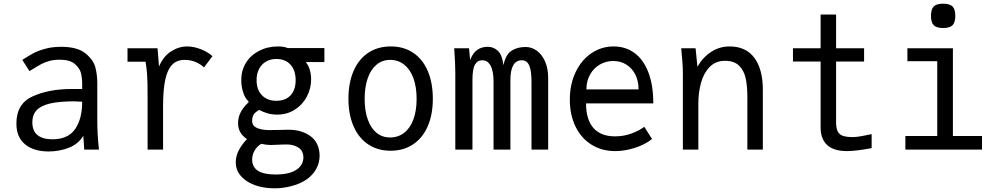

<svg xmlns="http://www.w3.org/2000/svg" viewBox="-20 -812 5440 1042"><path d="M69 -141.5Q69 -249.5 157.5 -289.2Q246 -329 368 -329H426V-356Q426 -387 419.5 -414.5Q413 -442 386 -465Q359 -488 303 -488Q273 -488 248.2 -481.2Q223.5 -474.5 204.8 -464.5Q186 -454.5 160.5 -438.5L140 -426L101 -487Q135 -509 159.5 -522.2Q184 -535.5 223.2 -546.8Q262.5 -558 311.5 -558Q400.5 -558 444 -522.2Q487.5 -486.5 497.8 -445.5Q508 -404.5 508 -363V-155Q508 -84 517 0H437L435 -33.5L432 -75Q405.5 -30.5 353.8 -10.2Q302 10 244 10Q163 10 116 -28.8Q69 -67.5 69 -141.5ZM426 -260 383 -262Q301 -262 251.2 -250.2Q201.5 -238.5 178.5 -213.5Q155.5 -188.5 155.5 -148.5Q155.5 -101 184 -78.5Q212.5 -56 264 -56Q349 -56 387.5 -111.2Q426 -166.5 426 -260Z M781 -287Q781 -373.5 778.2 -409.5Q775.5 -445.5 770 -477H672V-550H835L843 -451Q866 -506 908.2 -533Q950.5 -560 996 -560Q1031.5 -560 1070.8 -544.5Q1110 -529 1133 -507L1087 -446Q1073 -461 1044.8 -474Q1016.5 -487 982 -487Q939.5 -487 914 -460.5Q888.5 -434 876.8 -379.2Q865 -324.5 865 -237V0H781Z M1316.5 169Q1259.5 129.5 1259.5 69Q1259.5 34 1277 1.5Q1294.5 -31 1320.5 -57Q1295.5 -74 1283.8 -95Q1272 -116 1272 -143Q1272 -174.5 1285.5 -201.5Q1299 -228.5 1328.5 -256.5V-263Q1322.5 -266.5 1313.2 -280.8Q1304 -295 1296.8 -320.2Q1289.5 -345.5 1289.5 -379Q1289.5 -430.5 1315.2 -471.8Q1341 -513 1386.8 -536.5Q1432.5 -560 1489.5 -560Q1521 -560 1542.5 -551H1740.5V-475H1639.5Q1654.5 -457 1661.5 -432Q1668.5 -407 1668.5 -382Q1668.5 -331.5 1645 -287.2Q1621.5 -243 1579.5 -216.5Q1537.5 -190 1484.5 -190Q1456 -190 1432.5 -196.8Q1409 -203.5 1386.5 -215.5Q1365 -203.5 1356.8 -190.5Q1348.5 -177.5 1348.5 -155Q1348.5 -129 1374.8 -117.5Q1401 -106 1442.5 -106L1500 -107L1544.5 -108Q1613.5 -108 1659.5 -77Q1687 -58.5 1700.8 -30.5Q1714.5 -2.5 1714.5 33Q1714.5 70.5 1697 103.2Q1679.5 136 1646.5 160Q1614 183.5 1566 196.8Q1518 210 1470.5 210Q1424 210 1384.8 199.5Q1345.5 189 1316.5 169ZM1590.5 108Q1608 96 1617.2 79.2Q1626.5 62.5 1626.5 43Q1626.5 6.5 1599.8 -10.8Q1573 -28 1536.5 -28Q1523 -28 1510.5 -27.5Q1498 -27 1486.5 -26.5Q1467 -25 1449.5 -25Q1427 -25 1397.5 -31.5Q1374 -17 1361.2 6Q1348.5 29 1348.5 54Q1348.5 135 1474.5 135Q1552.5 135 1590.5 108ZM1584.5 -377Q1584.5 -430 1556.5 -461Q1528.5 -492 1479.5 -492Q1449 -492 1424.5 -478.2Q1400 -464.5 1386.2 -438.2Q1372.5 -412 1372.5 -377Q1372.5 -324.5 1401.8 -294.8Q1431 -265 1479.5 -265Q1529 -265 1556.8 -294.5Q1584.5 -324 1584.5 -377Z M1871 -275.5Q1871 -362.5 1898.8 -426.8Q1926.5 -491 1978.5 -525.5Q2030.5 -560 2101 -560Q2171 -560 2222.5 -525.5Q2274 -491 2301.5 -426.8Q2329 -362.5 2329 -275.5Q2329 -190 2301.2 -126.5Q2273.5 -63 2221.8 -28.5Q2170 6 2100 6Q2030 6 1978.2 -28.5Q1926.5 -63 1898.8 -126.8Q1871 -190.5 1871 -275.5ZM2241 -275.5Q2241 -340.5 2223.5 -388Q2206 -435.5 2173.5 -461.2Q2141 -487 2097 -487Q2055 -487 2023.8 -461.2Q1992.5 -435.5 1975.8 -387.8Q1959 -340 1959 -275.5Q1959 -211 1975.8 -163.8Q1992.5 -116.5 2023.5 -91.2Q2054.5 -66 2097 -66Q2141 -66 2173.5 -91.2Q2206 -116.5 2223.5 -163.8Q2241 -211 2241 -275.5Z M2445 -550H2525.5L2531.5 -486Q2545 -523 2569 -540.5Q2593 -558 2627.5 -558Q2658.5 -558 2682 -536.2Q2705.5 -514.5 2712 -458Q2724.5 -515.5 2755.5 -536.2Q2786.5 -557 2832.5 -557Q2865 -557 2893 -537Q2921 -517 2938 -478.8Q2955 -440.5 2955 -388V0H2864.5V-367Q2864.5 -429.5 2852 -457.2Q2839.5 -485 2812 -485Q2750 -485 2750 -377V0H2658.5V-367Q2658.5 -427.5 2642.2 -456.2Q2626 -485 2597.5 -485Q2571 -485 2557.5 -461Q2544 -437 2544 -377V0H2451V-420Q2451 -462 2445 -550Z M3072.5 -271Q3072.5 -354.5 3103.8 -420.2Q3135 -486 3189.5 -523Q3244 -560 3310.5 -560Q3374.5 -560 3423 -524.8Q3471.5 -489.5 3498.5 -420Q3525.5 -350.5 3525.5 -251H3160.5Q3160.5 -162.5 3200.8 -117.2Q3241 -72 3317.5 -72Q3367.5 -72 3410 -88.5Q3452.5 -105 3476.5 -124L3518.5 -58Q3499.5 -41.5 3467.5 -26.2Q3435.5 -11 3396.2 -1.5Q3357 8 3318.5 8Q3246 8 3190 -27Q3134 -62 3103.2 -125.5Q3072.5 -189 3072.5 -271ZM3308.5 -481Q3269 -481 3235.5 -461.8Q3202 -442.5 3182.2 -407.2Q3162.5 -372 3162.5 -327H3445.5Q3445.5 -372.5 3427.8 -407.5Q3410 -442.5 3378.8 -461.8Q3347.5 -481 3308.5 -481Z M3677 -550H3755L3765 -450Q3794.5 -501.5 3840 -530.8Q3885.5 -560 3939 -560Q4028.5 -560 4074.2 -497.8Q4120 -435.5 4120 -325V0H4036V-285Q4036 -344 4027 -386.5Q4018 -429 3991.2 -455.5Q3964.5 -482 3915 -482Q3863.5 -482 3831 -448.2Q3798.5 -414.5 3784.2 -361.8Q3770 -309 3770 -250V0H3686V-407Q3686 -441.5 3684 -470.5Q3682 -499.5 3677 -550Z M4433.5 -120V-478H4283.5V-550H4433.5V-733H4517.5V-550H4669.5V-478H4517.5V-150Q4517.5 -117 4526 -99.5Q4534.5 -82 4554 -75Q4573.5 -68 4609.5 -68Q4625.5 -68 4655.5 -73.2Q4685.5 -78.5 4710.5 -84V-8Q4624 8 4576.5 8Q4504.5 8 4469 -25Q4433.5 -58 4433.5 -120Z M4904.5 -550H5151.5V-74H5309.5V0H4893.5V-74H5066.5V-480H4904.5ZM5032.5 -726Q5032.5 -762 5047.5 -777Q5062.5 -792 5098.5 -792Q5134.5 -792 5149.5 -777Q5164.5 -762 5164.5 -726Q5164.5 -690 5149.5 -675Q5134.5 -660 5098.5 -660Q5062.5 -660 5047.5 -675Q5032.5 -690 5032.5 -726Z"/></svg>

Font: JuliaMono
Style: Regular
Weight: 400
Monospace: yes
Designer: cormullion
Foundry: corm
Version: Version 0.055; ttfautohint (v1.8.4)